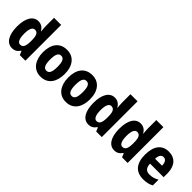

<svg xmlns="http://www.w3.org/2000/svg" viewBox="172 -1817 2884 2884"><g transform="rotate(45 1614.0 -375.0)"><path d="M211 10C271 10 306 -15 338 -61H345L370 0H489V-760H338V-584C338 -553 342 -517 345 -479H340C311 -531 268 -559 209 -559C103 -559 36 -456 36 -275C36 -95 102 10 211 10ZM262 -114C216 -114 189 -167 189 -276C189 -379 215 -432 262 -432C319 -432 341 -385 341 -286V-259C340 -159 318 -114 262 -114Z M1049 -276C1049 -458 956 -559 819 -559C660 -559 585 -444 585 -276C585 -115 665 10 816 10C979 10 1049 -118 1049 -276ZM739 -275C739 -383 762 -434 817 -434C874 -434 896 -383 896 -276C896 -168 874 -116 818 -116C762 -116 739 -169 739 -275Z M1586 -276C1586 -458 1493 -559 1356 -559C1197 -559 1122 -444 1122 -276C1122 -115 1202 10 1353 10C1516 10 1586 -118 1586 -276ZM1276 -275C1276 -383 1299 -434 1354 -434C1411 -434 1433 -383 1433 -276C1433 -168 1411 -116 1355 -116C1299 -116 1276 -169 1276 -275Z M1834 10C1894 10 1929 -15 1961 -61H1968L1993 0H2112V-760H1961V-584C1961 -553 1965 -517 1968 -479H1963C1934 -531 1891 -559 1832 -559C1726 -559 1659 -456 1659 -275C1659 -95 1725 10 1834 10ZM1885 -114C1839 -114 1812 -167 1812 -276C1812 -379 1838 -432 1885 -432C1942 -432 1964 -385 1964 -286V-259C1963 -159 1941 -114 1885 -114Z M2383 10C2443 10 2478 -15 2510 -61H2517L2542 0H2661V-760H2510V-584C2510 -553 2514 -517 2517 -479H2512C2483 -531 2440 -559 2381 -559C2275 -559 2208 -456 2208 -275C2208 -95 2274 10 2383 10ZM2434 -114C2388 -114 2361 -167 2361 -276C2361 -379 2387 -432 2434 -432C2491 -432 2513 -385 2513 -286V-259C2512 -159 2490 -114 2434 -114Z M2980 -559C2838 -559 2757 -459 2757 -272C2757 -89 2839 10 2998 10C3066 10 3119 -2 3167 -29V-151C3114 -120 3069 -108 3014 -108C2944 -108 2908 -149 2907 -231H3195V-310C3195 -467 3116 -559 2980 -559ZM2982 -445C3029 -445 3055 -405 3055 -336H2908C2911 -415 2941 -445 2982 -445Z"/></g></svg>

Font: Noto Sans Gurmukhi Condensed ExtraBold
Style: Regular
Weight: 800
Width: 3
Designer: Jelle Bosma - Monotype Design Team
Foundry: Monotype Imaging Inc.
Version: Version 2.004